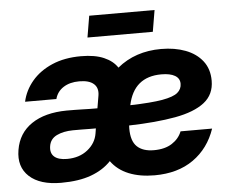

<svg xmlns="http://www.w3.org/2000/svg" viewBox="-51 -756 991 826"><g transform="rotate(-5 444.5 -343.0)"><path d="M180.7 8.8Q89.8 8.8 43.7 -33.4Q-2.4 -75.7 9.8 -147.9Q21.5 -219.7 79.1 -258.8Q136.7 -297.9 231 -298.8Q249 -298.8 266.4 -298.6Q283.7 -298.3 301.3 -297.9Q315.9 -297.4 331.5 -297.1Q347.2 -296.9 363.8 -296.9L373 -351.1Q378.4 -383.8 358.4 -401.6Q338.4 -419.4 295.9 -419.4Q254.9 -419.4 227.3 -401.6Q199.7 -383.8 191.4 -352.1H56.2Q66.9 -400.9 100.3 -440.4Q133.8 -480 187.5 -503.2Q241.2 -526.4 312.5 -526.4Q372.6 -526.4 411.4 -509.5Q450.2 -492.7 469.2 -463.4Q546.9 -527.3 658.7 -527.3Q717.3 -527.3 763.7 -509.8Q810.1 -492.2 836.9 -457.8Q863.8 -423.3 863.8 -372.6Q863.8 -313 820.1 -278.8Q776.4 -244.6 693.6 -229.5Q610.8 -214.4 493.2 -211.4Q492.7 -204.1 492.7 -198.2Q492.7 -144 517.8 -120.1Q543 -96.2 590.3 -96.2Q638.2 -96.2 668.7 -116Q699.2 -135.7 711.4 -167H847.7Q819.3 -83.5 752 -35.9Q684.6 11.7 584 11.7Q520.5 11.7 472.9 -7.6Q425.3 -26.9 397 -65.9Q363.8 -30.3 310.5 -10.7Q257.3 8.8 180.7 8.8ZM505.9 -297.9Q596.7 -300.3 645 -308.8Q693.4 -317.4 711.4 -332.8Q729.5 -348.1 729.5 -371.1Q729.5 -394.5 708.7 -406.5Q688 -418.5 650.4 -418.5Q531.2 -418.5 505.9 -297.9ZM349.6 -211.4Q343.8 -211.4 337.4 -211.4Q331.1 -211.4 325.2 -211.4Q306.2 -211.9 287.4 -211.9Q268.6 -211.9 250.5 -211.9Q209 -211.4 180.4 -197.5Q151.9 -183.6 147 -152.8Q142.1 -122.6 159.9 -106.9Q177.7 -91.3 214.8 -91.3Q268.1 -91.3 303.7 -119.6Q339.4 -147.9 346.2 -189.9ZM645.5 -696.8 629.9 -604H347.7L363.3 -696.8Z"/></g></svg>

Font: Inter Display
Style: Bold Italic
Weight: 700
Italic angle: -9.39999°
Designer: Rasmus Andersson
Foundry: rsms
Version: Version 4.000;git-a52131595